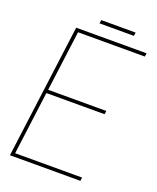

<svg xmlns="http://www.w3.org/2000/svg" viewBox="-157 -958 858 1051"><g transform="rotate(20 271.5 -433.0)"><path d="M448 -846ZM445 -846H245L248 -866H448ZM441 0H31L133 -780H543L540 -760H151L105 -408H444L441 -388H102L54 -20H444Z"/></g></svg>

Font: Tanohe Sans Thin
Style: Italic
Weight: 100
Designer: Village Type and Design LLC & Cristiano Sobral
Foundry: Cooper Hewitt Smithsonian Design Museum
Version: Version 1.00;September 29, 2021;FontCreator 13.0.0.2655 64-b